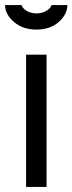

<svg xmlns="http://www.w3.org/2000/svg" viewBox="-30 -738 286 758"><path d="M235.9 -718.1Q235.9 -681.6 202 -651.4Q168.1 -621.2 114 -621.2Q59.9 -621.2 25 -651.4Q-10 -681.6 -10 -718.1H55.2Q57.3 -706.8 74.1 -695.9Q90.8 -685.1 114 -685.1Q137.3 -685.1 154.2 -695.9Q171.2 -706.8 173.3 -718.1ZM73 -522.2H153.8V0H73Z"/></svg>

Font: Puralecka Narrow
Style: Regular
Weight: 400
Designer: Hector Gatti, Marcela Romero, Pablo Cosgaya and Nicolas Silva
Version: Version 1.004;PS 001.004;hotconv 1.0.70;makeotf.lib2.5.58329